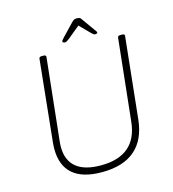

<svg xmlns="http://www.w3.org/2000/svg" viewBox="-124 -956 959 1064"><g transform="rotate(-15 356.0 -424.0)"><path d="M330 6Q219 6 163 -42.5Q107 -91 107 -187Q107 -196 107.5 -205Q108 -214 109 -224L157 -690Q158 -697 161.5 -699.5Q165 -702 174 -702H182Q199 -702 197 -690L147 -221Q146 -213 145.5 -204.5Q145 -196 145 -188Q145 -111 192.5 -71.5Q240 -32 334 -32Q436 -32 492 -79.5Q548 -127 558 -221L608 -690Q609 -697 612.5 -699.5Q616 -702 625 -702H633Q650 -702 648 -690L599 -224Q587 -110 519.5 -52Q452 6 330 6ZM318 -742Q314 -742 309 -744Q304 -746 304 -749Q304 -753 307.5 -757.5Q311 -762 318 -770L385 -840Q393 -848 398.5 -851Q404 -854 414 -854Q421 -854 425.5 -853Q430 -852 433.5 -849.5Q437 -847 440 -842L492 -769Q496 -763 500 -758Q504 -753 504 -749Q504 -745 500 -743.5Q496 -742 491 -742Q486 -742 481 -745.5Q476 -749 468 -757L413 -813L345 -757Q335 -749 329 -745.5Q323 -742 318 -742Z"/></g></svg>

Font: Asap Thin
Style: Italic
Weight: 250
Italic angle: -6°
Designer: Pablo Cosgaya
Foundry: Omnibus-Type
Version: Version 3.001